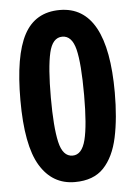

<svg xmlns="http://www.w3.org/2000/svg" viewBox="-53 -766 576 817"><g transform="rotate(-5 235.0 -357.5)"><path d="M436 -355Q436 -246 418.5 -164Q401 -82 357.5 -36Q314 10 234 10Q138 10 85.5 -77Q33 -164 33 -357Q33 -547 80.5 -636Q128 -725 233 -725Q436 -725 436 -355ZM163 -357Q163 -231 177.5 -167Q192 -103 234 -103Q274 -103 289.5 -164.5Q305 -226 305 -355Q305 -491 290 -551Q275 -611 234 -611Q192 -611 177.5 -548Q163 -485 163 -357Z"/></g></svg>

Font: Noto Sans Sinhala UI ExtraCondensed
Style: Bold
Weight: 700
Width: 2
Designer: Jelle Bosma - Monotype Design Team
Foundry: Monotype Imaging Inc.
Version: Version 2.006; ttfautohint (v1.8.4.7-5d5b)